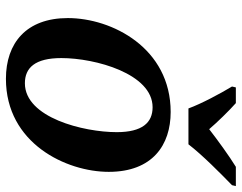

<svg xmlns="http://www.w3.org/2000/svg" viewBox="-104 -702 816 648"><g transform="rotate(90 304.0 -378.0)"><path d="M346 -606H467C504 -654 566 -715 605 -753L608 -766H543C507 -744 452 -704 416 -676C392 -704 354 -743 328 -766H275L272 -753C295 -715 330 -650 346 -606ZM246 10C464 10 560 -194 560 -337C560 -485 469 -546 358 -546C142 -546 41 -348 41 -199C41 -59 125 10 246 10ZM261 -54C209 -54 176 -88 176 -177C176 -292 229 -485 342 -485C394 -485 426 -450 426 -364C426 -252 377 -54 261 -54Z"/></g></svg>

Font: Noto Serif SemiBold
Style: Italic
Weight: 600
Italic angle: -12°
Designer: Monotype Design Team
Foundry: Monotype Imaging Inc.
Version: Version 2.014